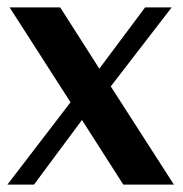

<svg xmlns="http://www.w3.org/2000/svg" viewBox="-24 -500 495 520"><path d="M310 0 198 -175 68 0H-4L167 -223L2 -480H139L245 -314L369 -480H441L276 -266L447 0Z"/></svg>

Font: Arya
Style: Bold
Weight: 700
Designer: Eduardo Rodriguez Tunni, Modular Infotech
Foundry: Eduardo Rodriguez Tunni, Modular Infotech
Version: Version 1.002